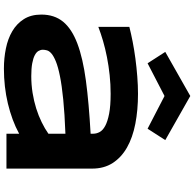

<svg xmlns="http://www.w3.org/2000/svg" viewBox="-26 -970 1008 997"><g transform="rotate(90 478.5 -471.0)"><path d="M673.8 0V-65.9Q639.2 -46.9 599.4 -32.2Q559.6 -17.6 516.6 -7.3Q473.6 2.9 428 8.1Q382.3 13.2 335.9 13.2Q281.7 13.2 231.2 2.9Q180.7 -7.3 141.6 -30.3Q102.5 -53.2 78.9 -90.3Q55.2 -127.4 55.2 -181.2Q55.2 -249 92.3 -294.2Q129.4 -339.4 205.6 -368.2Q281.7 -397 398.2 -412.6Q514.6 -428.2 673.8 -437V-451.2Q673.8 -467.8 665 -484.1Q656.2 -500.5 633.1 -512.9Q609.9 -525.4 569.6 -533.2Q529.3 -541 466.8 -541Q417.5 -541 369.4 -535.9Q321.3 -530.8 276.6 -522Q231.9 -513.2 191.9 -501.5Q151.9 -489.7 119.1 -477.1V-638.2Q153.3 -647 195.8 -655.3Q238.3 -663.6 284.2 -669.7Q330.1 -675.8 377 -679.4Q423.8 -683.1 466.8 -683.1Q551.3 -683.1 622.6 -669.2Q693.8 -655.3 745.4 -626Q796.9 -596.7 825.9 -551.8Q855 -506.8 855 -444.8V0ZM673.8 -306.2Q569.3 -302.2 496.3 -294.9Q423.3 -287.6 375 -277.8Q326.7 -268.1 299.1 -256.8Q271.5 -245.6 257.8 -233.9Q244.1 -222.2 241 -210.4Q237.8 -198.7 237.8 -189Q237.8 -177.2 244.1 -166.3Q250.5 -155.3 266.4 -147Q282.2 -138.7 308.6 -133.8Q335 -128.9 375 -128.9Q419.4 -128.9 461.9 -135.7Q504.4 -142.6 542.5 -154.5Q580.6 -166.5 614 -182.9Q647.5 -199.2 673.8 -217.8ZM647.9 -732.9 478 -820.8 308.1 -732.9 249 -824.7 478 -954.6 707 -824.7Z"/></g></svg>

Font: Syncopate
Style: Bold
Weight: 700
Designer: Astigmatic (AOETI)
Foundry: Astigmatic (AOETI)
Version: Version 1.001 2011